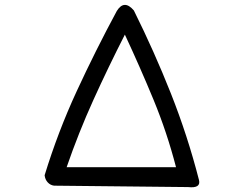

<svg xmlns="http://www.w3.org/2000/svg" viewBox="-20 -760 1040 792"><path d="M203.1 5.9Q187.5 3.9 176.8 -7.8Q166 -19.5 164.1 -37.1Q218.8 -215.8 296.4 -383.8Q374 -551.8 461.9 -714.8Q492.2 -763.7 532.2 -716.8Q616.2 -547.9 685.1 -374Q753.9 -200.2 800.8 -17.6Q809.6 17.6 755.9 11.7ZM706.1 -70.3Q668.9 -213.9 613.3 -348.6Q557.6 -483.4 495.1 -617.2Q426.8 -483.4 365.2 -347.7Q303.7 -211.9 254.9 -70.3Z"/></svg>

Font: NaikaiFont
Style: Regular
Weight: 400
Version: Version 1.67